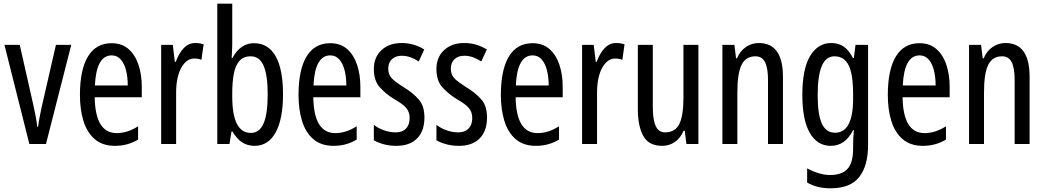

<svg xmlns="http://www.w3.org/2000/svg" viewBox="-20 -780 5660 1040"><path d="M139 0 4 -537H87L159 -218Q166 -188 172 -157Q178 -126 182 -93H186Q188 -110 193 -137Q198 -164 205 -197L283 -537H366L229 0Z M585 -546Q640 -546 676 -514.5Q712 -483 730 -429.5Q748 -376 748 -309V-253H493Q496 -59 612 -59Q641 -59 669.5 -68Q698 -77 728 -96V-24Q672 10 603 10Q535 10 493 -26.5Q451 -63 432 -125Q413 -187 413 -265Q413 -402 456.5 -474Q500 -546 585 -546ZM585 -480Q544 -480 521 -440Q498 -400 494 -317H672Q672 -361 663 -398Q654 -435 634.5 -457.5Q615 -480 585 -480Z M1037 -547Q1061 -547 1083 -540L1071 -456Q1054 -463 1031 -463Q1003 -463 980.5 -439Q958 -415 946 -374Q934 -333 934 -280V0H853V-537H916L927 -445H932Q949 -492 975.5 -519.5Q1002 -547 1037 -547Z M1238 -543Q1238 -527 1237 -508Q1236 -489 1235 -466H1239Q1282 -546 1356 -546Q1433 -546 1473 -475.5Q1513 -405 1513 -269Q1513 -135 1473 -62.5Q1433 10 1359 10Q1321 10 1291.5 -9Q1262 -28 1239 -68H1234L1223 0H1157V-760H1238ZM1338 -475Q1298 -475 1276 -449Q1254 -423 1246 -378Q1238 -333 1238 -276V-257Q1238 -60 1339 -60Q1385 -60 1407.5 -111Q1430 -162 1430 -270Q1430 -372 1408 -423.5Q1386 -475 1338 -475Z M1769 -546Q1824 -546 1860 -514.5Q1896 -483 1914 -429.5Q1932 -376 1932 -309V-253H1677Q1680 -59 1796 -59Q1825 -59 1853.5 -68Q1882 -77 1912 -96V-24Q1856 10 1787 10Q1719 10 1677 -26.5Q1635 -63 1616 -125Q1597 -187 1597 -265Q1597 -402 1640.5 -474Q1684 -546 1769 -546ZM1769 -480Q1728 -480 1705 -440Q1682 -400 1678 -317H1856Q1856 -361 1847 -398Q1838 -435 1818.5 -457.5Q1799 -480 1769 -480Z M2279 -144Q2279 -70 2239 -30Q2199 10 2127 10Q2090 10 2059 1.5Q2028 -7 2005 -20V-104Q2027 -86 2059 -74.5Q2091 -63 2124 -63Q2159 -63 2179 -83.5Q2199 -104 2199 -141Q2199 -173 2180.5 -195Q2162 -217 2117 -242Q2067 -273 2036 -308.5Q2005 -344 2005 -406Q2005 -470 2046.5 -508.5Q2088 -547 2155 -547Q2222 -547 2278 -512L2248 -447Q2227 -461 2204 -469.5Q2181 -478 2156 -478Q2122 -478 2102.5 -459Q2083 -440 2083 -408Q2083 -376 2102 -356Q2121 -336 2168 -307Q2218 -276 2248.5 -241Q2279 -206 2279 -144Z M2618 -144Q2618 -70 2578 -30Q2538 10 2466 10Q2429 10 2398 1.5Q2367 -7 2344 -20V-104Q2366 -86 2398 -74.5Q2430 -63 2463 -63Q2498 -63 2518 -83.5Q2538 -104 2538 -141Q2538 -173 2519.5 -195Q2501 -217 2456 -242Q2406 -273 2375 -308.5Q2344 -344 2344 -406Q2344 -470 2385.5 -508.5Q2427 -547 2494 -547Q2561 -547 2617 -512L2587 -447Q2566 -461 2543 -469.5Q2520 -478 2495 -478Q2461 -478 2441.5 -459Q2422 -440 2422 -408Q2422 -376 2441 -356Q2460 -336 2507 -307Q2557 -276 2587.5 -241Q2618 -206 2618 -144Z M2865 -546Q2920 -546 2956 -514.5Q2992 -483 3010 -429.5Q3028 -376 3028 -309V-253H2773Q2776 -59 2892 -59Q2921 -59 2949.5 -68Q2978 -77 3008 -96V-24Q2952 10 2883 10Q2815 10 2773 -26.5Q2731 -63 2712 -125Q2693 -187 2693 -265Q2693 -402 2736.5 -474Q2780 -546 2865 -546ZM2865 -480Q2824 -480 2801 -440Q2778 -400 2774 -317H2952Q2952 -361 2943 -398Q2934 -435 2914.5 -457.5Q2895 -480 2865 -480Z M3317 -547Q3341 -547 3363 -540L3351 -456Q3334 -463 3311 -463Q3283 -463 3260.5 -439Q3238 -415 3226 -374Q3214 -333 3214 -280V0H3133V-537H3196L3207 -445H3212Q3229 -492 3255.5 -519.5Q3282 -547 3317 -547Z M3763 -537V0H3698L3689 -72H3683Q3666 -32 3635.5 -11Q3605 10 3567 10Q3494 10 3464.5 -43.5Q3435 -97 3435 -187V-537H3516V-202Q3516 -131 3532 -97Q3548 -63 3582 -63Q3638 -63 3660 -109Q3682 -155 3682 -251V-537Z M4090 -547Q4221 -547 4221 -364V0H4140V-348Q4140 -411 4124 -443Q4108 -475 4072 -475Q4020 -475 3997 -429Q3974 -383 3974 -279V0H3893V-537H3958L3967 -464H3972Q3989 -504 4020.5 -525.5Q4052 -547 4090 -547Z M4483 -547Q4521 -547 4549.5 -528Q4578 -509 4600 -466H4605L4614 -537H4682V6Q4682 118 4634 179Q4586 240 4479 240Q4442 240 4411.5 232.5Q4381 225 4352 209V132Q4420 168 4477 168Q4539 168 4570 135.5Q4601 103 4601 25V9Q4601 -8 4602 -29.5Q4603 -51 4605 -75H4601Q4558 10 4480 10Q4407 10 4366.5 -60Q4326 -130 4326 -266Q4326 -406 4368 -476.5Q4410 -547 4483 -547ZM4500 -475Q4453 -475 4431 -421.5Q4409 -368 4409 -265Q4409 -159 4432 -110Q4455 -61 4503 -61Q4601 -61 4601 -245V-270Q4601 -377 4577 -426Q4553 -475 4500 -475Z M4961 -546Q5016 -546 5052 -514.5Q5088 -483 5106 -429.5Q5124 -376 5124 -309V-253H4869Q4872 -59 4988 -59Q5017 -59 5045.5 -68Q5074 -77 5104 -96V-24Q5048 10 4979 10Q4911 10 4869 -26.5Q4827 -63 4808 -125Q4789 -187 4789 -265Q4789 -402 4832.5 -474Q4876 -546 4961 -546ZM4961 -480Q4920 -480 4897 -440Q4874 -400 4870 -317H5048Q5048 -361 5039 -398Q5030 -435 5010.5 -457.5Q4991 -480 4961 -480Z M5426 -547Q5557 -547 5557 -364V0H5476V-348Q5476 -411 5460 -443Q5444 -475 5408 -475Q5356 -475 5333 -429Q5310 -383 5310 -279V0H5229V-537H5294L5303 -464H5308Q5325 -504 5356.5 -525.5Q5388 -547 5426 -547Z"/></svg>

Font: Noto Sans Lao ExtraCondensed
Style: Regular
Weight: 400
Width: 2
Designer: Monotype Design Team
Foundry: Monotype Imaging Inc.
Version: Version 2.003; ttfautohint (v1.8.4.7-5d5b)